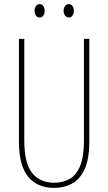

<svg xmlns="http://www.w3.org/2000/svg" viewBox="-20 -903 526 933"><path d="M414 -217Q414 -130 391 -80.5Q368 -31 329.5 -10.5Q291 10 243 10Q161 10 116.5 -44.5Q72 -99 72 -217V-714H98V-221Q98 -109 136.5 -62Q175 -15 243 -15Q286 -15 318.5 -33.5Q351 -52 369.5 -97Q388 -142 388 -221V-714H414ZM148 -850Q148 -863 154.5 -873Q161 -883 173 -883Q184 -883 190.5 -873.5Q197 -864 197 -850Q197 -836 190.5 -827Q184 -818 173 -818Q161 -818 154.5 -827.5Q148 -837 148 -850ZM289 -851Q289 -864 296 -873.5Q303 -883 314 -883Q325 -883 332 -874Q339 -865 339 -851Q339 -837 332 -827.5Q325 -818 314 -818Q303 -818 296 -828Q289 -838 289 -851Z"/></svg>

Font: Noto Sans Gujarati UI ExtraCondensed Thin
Style: Regular
Weight: 100
Width: 2
Designer: Jelle Bosma - Monotype Design Team, Universal Thirst
Foundry: Monotype Imaging Inc.
Version: Version 2.106; ttfautohint (v1.8.4.7-5d5b)